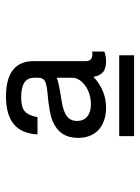

<svg xmlns="http://www.w3.org/2000/svg" viewBox="69 -818 479 658"><g transform="rotate(-90 309.0 -488.5)"><path d="M462 -413V-371Q446 -365 430 -365Q405 -365 392.5 -374.5Q380 -384 375 -408Q328 -365 270 -365Q222 -365 193 -391Q166 -417 166 -461Q166 -524 223 -548Q251 -560 323 -566Q352 -569 362 -575.5Q372 -582 372 -598V-612Q372 -656 305 -656Q272 -656 257.5 -644Q243 -632 237 -600H178Q183 -708 307 -708Q429 -708 429 -613V-435Q429 -412 452 -412Q454 -412 457 -412Q460 -412 462 -413ZM372 -482V-534Q357 -527 296 -518Q257 -512 240.5 -499.5Q224 -487 224 -464Q224 -442 239 -429.5Q254 -417 281 -417Q318 -417 345 -436.5Q372 -456 372 -482ZM172 -320H449V-269H172Z"/></g></svg>

Font: Fragment Mono
Style: Regular
Weight: 400
Monospace: yes
Designer: Wei Huang based on Nimbus Sans by URW Studio, based on Helvetica by Max Miedinger.
Foundry: Wei Huang
Version: Version 1.021; ttfautohint (v1.8.4.7-5d5b)